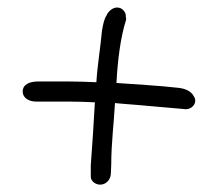

<svg xmlns="http://www.w3.org/2000/svg" viewBox="-20 -565 589 516"><path d="M41 -319C41 -301 59 -292 77 -292H166C189 -292 212 -291 235 -290C232 -233 228 -176 224 -121V-90C224 -83 228 -78 233 -74C254 -60 278 -76 278 -100C278 -108 279 -116 279 -124C279 -179 286 -233 289 -288L311 -286C366 -282 422 -276 474 -272C494 -268 513 -288 501 -306C494 -320 478 -327 459 -329C406 -335 348 -338 293 -342C296 -402 304 -466 319 -512C319 -515 319 -518 318 -521C319 -530 312 -539 304 -543C289 -549 276 -539 269 -529C268 -528 268 -526 267 -525C259 -512 257 -499 254 -482C250 -437 242 -392 239 -344C215 -345 191 -346 167 -346H82C61 -346 41 -339 41 -319Z"/></svg>

Font: Scribbler
Style: Regular
Weight: 400
Designer: Mew Too
Foundry: Cannot Into Space Fonts
Version: Version 1.001